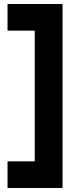

<svg xmlns="http://www.w3.org/2000/svg" viewBox="-20 -727 411 958"><path d="M153.3 78.1V-574.2H17.6V-707H292V210.9H17.6V78.1Z"/></svg>

Font: Wanted Sans
Style: Bold
Weight: 700
Designer: Original Design by Kil Hyung-jin and Kang Hanbin, Wanted Lab, Inc; Hangeul from Source Han Sans by Jang Soo-young and Ka
Foundry: Wanted Lab, Inc.
Version: Version 1.000